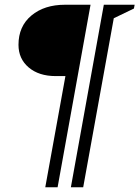

<svg xmlns="http://www.w3.org/2000/svg" viewBox="-20 -680 588 810"><path d="M171 110 256 -359H215Q144 -359 101 -395.5Q58 -432 58 -491Q58 -569 112.5 -614.5Q167 -660 254 -660H362L223 110ZM279 110 418 -660H548L545 -644L460 -603L331 110Z"/></svg>

Font: Spectral SC SemiBold
Style: Italic
Weight: 600
Italic angle: -10°
Designer: Jean-Baptiste Levee
Foundry: Production Type
Version: Version 2.001